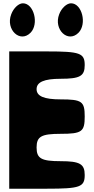

<svg xmlns="http://www.w3.org/2000/svg" viewBox="-20 -1195 568 1165"><path d="M36 -50H265C465 -50 494 -60 494 -133C494 -200 465 -217 348 -217C231 -217 202 -233 202 -300C202 -367 231 -383 348 -383C477 -383 494 -396 494 -488C494 -580 477 -592 348 -592C248 -592 202 -611 202 -654C202 -697 248 -717 348 -717C465 -717 494 -733 494 -800C494 -873 465 -883 265 -883H36ZM339 -1108C304 -1016 392 -932 456 -996C509 -1049 478 -1175 411 -1175C385 -1175 353 -1146 339 -1108ZM48 -1108C13 -1016 101 -932 165 -996C218 -1049 186 -1175 119 -1175C93 -1175 62 -1146 48 -1108Z"/></svg>

Font: Hussar Skorodowane
Style: Bold
Weight: 700
Foundry: Cannot Into Space Fonts
Version: Version 0.892